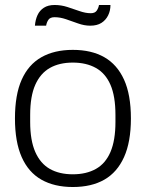

<svg xmlns="http://www.w3.org/2000/svg" viewBox="-20 -738 584 770"><path d="M272 12Q198 12 146 -17.5Q94 -47 67 -108Q40 -169 40 -263Q40 -358 67 -418.5Q94 -479 146 -508.5Q198 -538 272 -538Q347 -538 398.5 -508.5Q450 -479 477.5 -418.5Q505 -358 505 -263Q505 -169 477.5 -108Q450 -47 398.5 -17.5Q347 12 272 12ZM272 -39Q326 -39 364.5 -60.5Q403 -82 423 -128.5Q443 -175 443 -249V-277Q443 -352 423 -398Q403 -444 364.5 -465.5Q326 -487 272 -487Q218 -487 180 -465.5Q142 -444 121.5 -398Q101 -352 101 -277V-249Q101 -175 121.5 -128.5Q142 -82 180 -60.5Q218 -39 272 -39ZM120 -635Q122 -659 130.5 -677.5Q139 -696 156 -707Q173 -718 199 -718Q225 -718 250 -710Q275 -702 299 -693.5Q323 -685 344 -685Q361 -685 368 -695.5Q375 -706 377 -718H423Q423 -695 413.5 -676Q404 -657 386.5 -646Q369 -635 342 -635Q318 -635 293 -644Q268 -653 244.5 -661Q221 -669 199 -669Q181 -669 174 -658.5Q167 -648 165 -635Z"/></svg>

Font: Archivo SemiBold ExtraLight
Style: Regular
Weight: 250
Version: Version 2.001